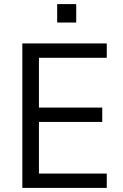

<svg xmlns="http://www.w3.org/2000/svg" viewBox="-20 -917 602 937"><path d="M89 0V-705H501V-635H170V-392H479V-322H170V-70H501V0ZM259 -807V-897H352V-807Z"/></svg>

Font: Nunito Sans 10pt SemiCondensed
Style: Regular
Weight: 400
Width: 4
Designer: Vernon Adams
Foundry: Vernon Adams
Version: Version 3.101;gftools[0.9.27]